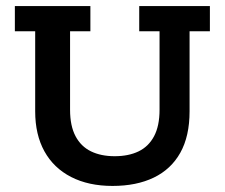

<svg xmlns="http://www.w3.org/2000/svg" viewBox="-20 -603 741 633"><path d="M351 10Q272 10 214.5 -19.5Q157 -49 126.5 -104Q96 -159 96 -236V-500H29V-583H278V-500H211V-241Q211 -188 229 -154Q247 -120 280 -104Q313 -88 358 -88Q404 -88 437 -104Q470 -120 488 -154Q506 -188 506 -241V-500H439V-583H672V-500H605V-236Q605 -154 574.5 -99.5Q544 -45 487 -17.5Q430 10 351 10Z"/></svg>

Font: Rokkitt SemiBold
Style: Regular
Weight: 600
Designer: Vernon Adams
Foundry: Vernon Adams
Version: Version 3.103